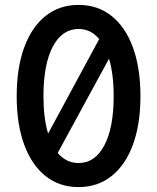

<svg xmlns="http://www.w3.org/2000/svg" viewBox="-20 -746 640 782"><path d="M300 16Q222 16 165.5 -29Q109 -74 78.5 -157Q48 -240 48 -354Q48 -469 78.5 -552.5Q109 -636 165.5 -681Q222 -726 300 -726Q378 -726 434.5 -681Q491 -636 521.5 -552.5Q552 -469 552 -354Q552 -240 521.5 -157Q491 -74 434.5 -29Q378 16 300 16ZM157 -354Q157 -265 176 -202L384 -587Q350 -628 300 -628Q233 -628 195 -556Q157 -484 157 -354ZM300 -82Q367 -82 405 -154Q443 -226 443 -354Q443 -444 424 -507L215 -123Q250 -82 300 -82Z"/></svg>

Font: Geist Mono Medium
Style: Regular
Weight: 500
Monospace: yes
Designer: Basement.studio, Andrés Briganti, Mateo Zaragoza
Foundry: Basement.studio, Vercel, Andrés Briganti, Guido Ferreyra, Mateo Zaragoza
Version: Version 1.500; ttfautohint (v1.8.4.7-5d5b)